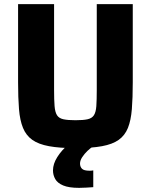

<svg xmlns="http://www.w3.org/2000/svg" viewBox="-20 -708 730 928"><path d="M344.9 8Q267.8 8 217 -1.4Q166.1 -10.7 136.1 -32Q106.1 -53.3 91.2 -89.7Q76.2 -126.1 71.8 -180.6Q67.4 -235.1 67.4 -310.3V-688H241.4V-273.5Q241.4 -224.5 243.8 -195.1Q246.2 -165.7 255.6 -151Q264.9 -136.3 286.3 -131.6Q307.8 -126.9 344.9 -126.9Q382.5 -126.9 403.4 -131.6Q424.4 -136.3 433.9 -151Q443.5 -165.7 445.6 -195.1Q447.7 -224.5 447.7 -273.5V-688H621.7V-310.3Q621.7 -235.1 617.3 -180.6Q612.9 -126.1 598.3 -89.7Q583.6 -53.3 553.7 -32Q523.8 -10.7 472.9 -1.4Q422 8 344.9 8ZM362.5 200Q312.7 200 285.2 188.3Q257.7 176.7 246.9 157.3Q236.1 138 236.1 115.5Q236.1 84 257.1 50.8Q278.1 17.6 311.1 -10L429.8 0Q416.8 7.7 402.3 21.7Q387.8 35.7 377.3 51.7Q366.8 67.8 366.8 82.5Q366.8 97.6 376.1 107.4Q385.3 117.2 413.8 117.2Q416.3 117.2 420.9 116.9Q425.5 116.6 430.8 115.6V196.6Q416.6 197.6 397.8 198.8Q379.1 200 362.5 200Z"/></svg>

Font: Saira Thin
Style: Regular
Weight: 100
Designer: Hector Gatti with collaboration of the Omnibus-Type team
Foundry: Omnibus-Type
Version: Version 1.101